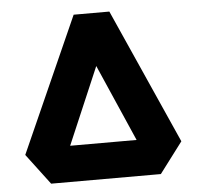

<svg xmlns="http://www.w3.org/2000/svg" viewBox="-48 -685 755 734"><g transform="rotate(-5 329.5 -318.0)"><path d="M119 0 30 -118 261 -636H398L629 -118L540 0ZM204 -138H459L330 -433Z"/></g></svg>

Font: Braah One
Style: Regular
Weight: 400
Designer: Ashish Kumar
Foundry: Ashish Kumar
Version: Version 1.001; ttfautohint (v1.8.4.7-5d5b);gftools[0.9.29]